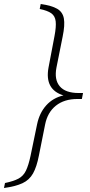

<svg xmlns="http://www.w3.org/2000/svg" viewBox="-63 -747 450 962"><path d="M141 -727Q196 -719 223.5 -703Q251 -687 257 -654.5Q263 -622 251 -564L220 -409Q208 -348 236.5 -314.5Q265 -281 331 -281H353L348 -255L347 -251H325Q259 -251 217 -217.5Q175 -184 163 -123L132 32Q121 89 102.5 122Q84 155 49.5 171Q15 187 -43 195L-38 170Q5 161 29.5 148Q54 135 67 108Q80 81 90 34L123 -125Q135 -182 169 -219.5Q203 -257 255 -269Q160 -298 180 -408L210 -566Q219 -613 216 -640Q213 -667 194 -680.5Q175 -694 136 -702Z"/></svg>

Font: Piazzolla ExtraLight
Style: Italic
Weight: 200
Italic angle: -11.3°
Designer: Juan Pablo del Peral
Foundry: Huerta Tipografica
Version: Version 1.330